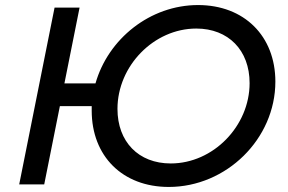

<svg xmlns="http://www.w3.org/2000/svg" viewBox="-20 -730 1141 760"><path d="M764 -710C574 -710 408 -576 358 -400H235L295 -700H196L56 0H155L217 -310H343V-292C343 -112 465 10 648 10C876 10 1070 -180 1070 -407C1070 -587 947 -710 764 -710ZM656 -83C528 -83 445 -169 445 -299C445 -469 589 -617 757 -617C884 -617 968 -531 968 -401C968 -231 824 -83 656 -83Z"/></svg>

Font: AWKNG-Font Medium
Style: Italic
Weight: 500
Italic angle: -11.3°
Designer: Awakening Church
Foundry: Awakening Church
Version: Version 1.700;PS 001.700;hotconv 1.0.88;makeotf.lib2.5.64775